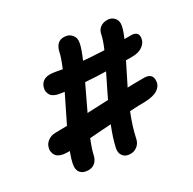

<svg xmlns="http://www.w3.org/2000/svg" viewBox="-209 -1031 1428 1424"><g transform="rotate(-30 505.0 -319.0)"><path d="M113.8 -64Q78.6 -64 54.2 -72.8Q29.8 -81.5 19.5 -95.9Q9.3 -110.4 5.9 -128.7Q2.4 -147 8.8 -166Q15.1 -194.3 43 -214.1Q70.8 -233.9 103 -233.9Q135.7 -233.9 206.1 -235.8Q224.1 -272.9 262 -349.4Q299.8 -425.8 317.9 -462.9Q314.5 -463.4 307.9 -464.4Q301.3 -465.3 297.9 -465.8Q263.7 -469.2 240.7 -479.5Q217.8 -489.7 209 -503.2Q200.2 -516.6 197 -532.5Q193.8 -548.3 198.2 -563Q204.6 -593.8 227.1 -611.8Q249.5 -629.9 288.1 -629.9Q315.9 -629.9 389.2 -615.2Q422.9 -695.8 430.2 -733.9Q448.2 -817.9 513.2 -817.9Q555.2 -818.4 579.3 -790.3Q603.5 -762.2 595.2 -722.2Q587.9 -679.7 550.8 -594.2Q613.3 -587.9 727.1 -583Q758.3 -654.8 766.1 -698.2Q772.9 -731 796.4 -749Q819.8 -767.1 856 -767.1Q892.6 -767.1 915.3 -741Q938 -714.8 929.2 -673.8Q922.4 -638.2 897 -580.1H955.1Q986.3 -580.1 1000.2 -564.7Q1014.2 -549.3 1008.8 -520Q1003.4 -485.8 970.2 -461.9Q937 -438 882.8 -438H828.1Q814.5 -409.7 783.9 -349.1Q753.4 -288.6 737.8 -256.8Q785.6 -258.8 877 -258.8Q957 -258.8 944.8 -183.1Q939.9 -149.9 905 -127Q870.1 -104 797.9 -101.1Q744.1 -101.1 666 -96.2Q622.1 12.2 603 105Q595.7 140.1 569.3 160.6Q543 181.2 509.8 180.2Q469.2 179.7 449.5 153.3Q429.7 127 438 87.9Q456.1 7.8 493.2 -84Q460 -82 397.7 -77.4Q335.4 -72.8 309.1 -70.8Q278.8 5.9 270 47.9Q261.7 88.4 237.5 109.1Q213.4 129.9 179.2 128.9Q134.3 127.9 113.5 101.8Q92.8 75.7 103 26.9Q109.4 -6.3 130.9 -64ZM484.9 -449.2Q468.8 -415 435.5 -345.7Q402.3 -276.4 386.2 -242.2Q501.5 -248 565.9 -250Q579.6 -279.3 595.5 -311.8Q611.3 -344.2 630.4 -382.3Q649.4 -420.4 659.2 -440.9Q586.9 -441.9 484.9 -449.2Z"/></g></svg>

Font: Shantell Sans Irregular
Style: Bold Italic
Weight: 700
Italic angle: -11.31°
Designer: Stephen Nixon, Anya Danilova, Shantell Martin
Foundry: Arrow Type
Version: Version 1.006;[9816181b4]